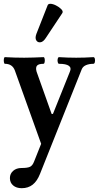

<svg xmlns="http://www.w3.org/2000/svg" viewBox="-20 -718 519 1008"><path d="M94 270Q66 270 49 255.5Q32 241 32 217Q32 194 49 179Q66 164 93 164Q125 164 138 157.5Q151 151 159 130L196 37L58 -348Q45 -383 6 -383Q2 -383 0.5 -392Q-1 -401 0.5 -409.5Q2 -418 6 -418Q57 -415 107 -415Q133 -415 158 -416Q183 -417 208 -418Q213 -418 214.5 -409.5Q216 -401 214.5 -392Q213 -383 208 -383Q183 -383 174.5 -373.5Q166 -364 172 -342L251 -120H258L347 -342Q356 -362 341.5 -372.5Q327 -383 290 -383Q285 -383 283 -392Q281 -401 283 -409.5Q285 -418 290 -418Q335 -415 380 -415Q425 -415 470 -418Q476 -418 478 -409.5Q480 -401 478 -392Q476 -383 470 -383Q448 -383 431.5 -376Q415 -369 409 -354L190 195Q175 233 151.5 251.5Q128 270 94 270ZM220 -518Q207 -498 192.5 -496Q178 -494 170.5 -506Q163 -518 171 -540L230 -690Q233 -698 244 -698Q257 -698 274 -689.5Q291 -681 302 -669.5Q313 -658 307 -649Z"/></svg>

Font: Junicode VF
Style: Regular
Weight: 400
Designer: Peter S. Baker
Version: Version 2.213